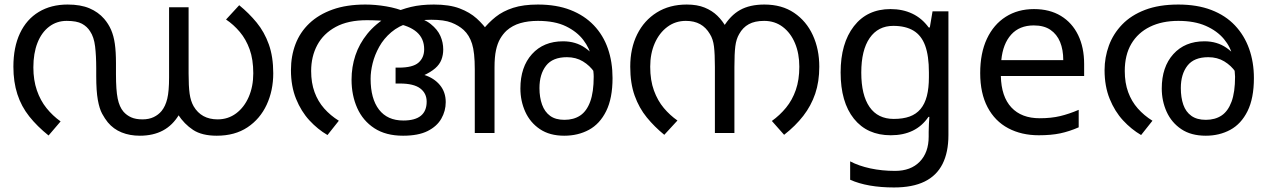

<svg xmlns="http://www.w3.org/2000/svg" viewBox="-20 -586 5584 846"><path d="M596 12Q552 12 516 -2.5Q480 -17 455 -47Q442 -63 430 -85Q418 -107 411 -146Q404 -185 404 -251V-285Q404 -340 399 -381.5Q394 -423 377 -448Q364 -469 341 -481.5Q318 -494 274 -494Q230 -494 196.5 -468.5Q163 -443 145 -397Q127 -351 127 -289Q127 -233 142.5 -188Q158 -143 185 -109.5Q212 -76 247 -51L194 11Q144 -29 109 -73Q74 -117 56.5 -171Q39 -225 39 -292Q39 -378 68 -439.5Q97 -501 151 -533.5Q205 -566 278 -566Q335 -566 374 -549.5Q413 -533 439 -503Q458 -481 469.5 -454.5Q481 -428 486 -393Q491 -358 491 -308V-259Q491 -189 498.5 -152Q506 -115 524 -94Q538 -78 558 -69Q578 -60 608 -60Q636 -60 657 -70Q678 -80 692 -97Q709 -118 717 -151Q725 -184 725 -245V-554H811V-262Q811 -206 815.5 -173.5Q820 -141 833 -118Q850 -89 876.5 -74.5Q903 -60 939 -60Q985 -60 1020.5 -86.5Q1056 -113 1076 -159Q1096 -205 1096 -263Q1096 -324 1080 -368.5Q1064 -413 1036.5 -445.5Q1009 -478 976 -500L1034 -563Q1077 -528 1111 -486.5Q1145 -445 1164.5 -390.5Q1184 -336 1184 -263Q1184 -187 1155 -124.5Q1126 -62 1070.5 -25Q1015 12 935 12Q870 12 831 -13.5Q792 -39 764 -82L769 -81Q741 -34 698 -11Q655 12 596 12Z M1590 -566Q1634 -566 1681.5 -558Q1729 -550 1769 -533Q1774 -531 1781 -525.5Q1788 -520 1793 -518Q1848 -504 1878 -480Q1908 -456 1920.5 -427.5Q1933 -399 1933 -368Q1933 -344 1925 -323Q1917 -302 1897.5 -285Q1878 -268 1845 -253L1849 -256Q1893 -242 1918.5 -211Q1944 -180 1944 -136Q1944 -97 1924.5 -63Q1905 -29 1864 -8.5Q1823 12 1756 12Q1680 12 1629.5 -21Q1579 -54 1554 -110Q1529 -166 1529 -235Q1529 -291 1546 -342Q1563 -393 1598.5 -437Q1634 -481 1691 -515Q1696 -518 1701 -521Q1706 -524 1711 -527Q1747 -545 1791 -555.5Q1835 -566 1892 -566Q1960 -566 2005 -549Q2050 -532 2080.5 -504.5Q2111 -477 2133 -444L2159 -247V0H2072V-281Q2072 -355 2060 -393Q2048 -431 2023 -454Q2001 -474 1969 -486.5Q1937 -499 1880 -499Q1853 -499 1828.5 -495.5Q1804 -492 1784 -486Q1737 -472 1704 -444Q1671 -416 1651 -380Q1631 -344 1622 -307.5Q1613 -271 1613 -239Q1613 -151 1650 -103Q1687 -55 1757 -55Q1809 -55 1834.5 -76Q1860 -97 1860 -138Q1860 -175 1831.5 -196.5Q1803 -218 1742 -218H1723V-288H1737Q1799 -288 1824 -310Q1849 -332 1849 -369Q1849 -416 1816.5 -444.5Q1784 -473 1720 -484Q1681 -494 1651 -495.5Q1621 -497 1597 -497Q1514 -497 1459.5 -467.5Q1405 -438 1378 -387.5Q1351 -337 1351 -273Q1351 -221 1366 -180Q1381 -139 1408.5 -108Q1436 -77 1473 -54L1423 9Q1380 -16 1343.5 -55.5Q1307 -95 1284.5 -150.5Q1262 -206 1262 -277Q1262 -339 1282 -391.5Q1302 -444 1343 -483Q1384 -522 1445.5 -544Q1507 -566 1590 -566ZM2466 12Q2402 12 2359 -17Q2316 -46 2294.5 -93.5Q2273 -141 2273 -196Q2273 -291 2324 -347.5Q2375 -404 2461 -404Q2517 -404 2558.5 -375Q2600 -346 2624 -301Q2648 -256 2650 -206L2625 -209Q2618 -240 2598.5 -268.5Q2579 -297 2548.5 -315.5Q2518 -334 2478 -334Q2415 -334 2386 -296.5Q2357 -259 2357 -198Q2357 -157 2368.5 -125Q2380 -93 2404 -75.5Q2428 -58 2467 -58Q2508 -58 2536.5 -77Q2565 -96 2580.5 -138Q2596 -180 2596 -248Q2596 -259 2594.5 -271.5Q2593 -284 2591 -298Q2590 -306 2589 -316Q2588 -326 2586 -335Q2578 -373 2550.5 -409.5Q2523 -446 2474 -470Q2425 -494 2350 -494Q2307 -494 2272.5 -484Q2238 -474 2212 -451Q2196 -436 2184 -415.5Q2172 -395 2165.5 -365Q2159 -335 2159 -289V-204L2107 -454Q2132 -486 2164 -511.5Q2196 -537 2241 -551.5Q2286 -566 2350 -566Q2432 -566 2493.5 -542Q2555 -518 2596.5 -474.5Q2638 -431 2658.5 -372Q2679 -313 2679 -242Q2679 -153 2651 -96.5Q2623 -40 2575 -14Q2527 12 2466 12Z M3006 -566Q3052 -566 3085 -552.5Q3118 -539 3141 -516.5Q3164 -494 3180 -465L3167 -466Q3198 -518 3241 -542Q3284 -566 3348 -566Q3425 -566 3479 -529.5Q3533 -493 3561.5 -431Q3590 -369 3590 -292Q3590 -226 3572 -173Q3554 -120 3519.5 -75.5Q3485 -31 3435 8L3381 -53Q3416 -78 3443.5 -111.5Q3471 -145 3486.5 -189.5Q3502 -234 3502 -292Q3502 -350 3483 -395.5Q3464 -441 3429 -467.5Q3394 -494 3347 -494Q3306 -494 3279.5 -479.5Q3253 -465 3237 -436Q3224 -414 3220 -382Q3216 -350 3216 -291V0H3130V-291Q3130 -348 3126 -381Q3122 -414 3108 -436Q3091 -465 3065 -479.5Q3039 -494 3002 -494Q2956 -494 2920.5 -467.5Q2885 -441 2865 -395.5Q2845 -350 2845 -292Q2845 -232 2861.5 -187Q2878 -142 2905 -110Q2932 -78 2965 -55L2907 8Q2864 -27 2830 -68.5Q2796 -110 2776.5 -164.5Q2757 -219 2757 -292Q2757 -373 2787.5 -434.5Q2818 -496 2874 -531Q2930 -566 3006 -566Z M3904 -546Q3957 -546 3999.5 -526Q4042 -506 4072 -465H4077L4089 -536H4159V9Q4159 85 4133 136.5Q4107 188 4054 214Q4001 240 3919 240Q3861 240 3812.5 231.5Q3764 223 3726 206V125Q3764 145 3815 156Q3866 167 3924 167Q3993 167 4032.5 126.5Q4072 86 4072 16V-5Q4072 -17 4073 -39.5Q4074 -62 4075 -71H4071Q4043 -30 4001.5 -10Q3960 10 3905 10Q3801 10 3742.5 -63Q3684 -136 3684 -267Q3684 -395 3742.5 -470.5Q3801 -546 3904 -546ZM3916 -472Q3849 -472 3812 -418.5Q3775 -365 3775 -266Q3775 -167 3811.5 -114.5Q3848 -62 3918 -62Q3959 -62 3988 -72.5Q4017 -83 4036 -105.5Q4055 -128 4064 -163Q4073 -198 4073 -246V-267Q4073 -340 4056.5 -385Q4040 -430 4005 -451Q3970 -472 3916 -472Z M4536 -546Q4605 -546 4654.5 -516Q4704 -486 4730.5 -431.5Q4757 -377 4757 -304V-251H4390Q4392 -160 4436.5 -112.5Q4481 -65 4561 -65Q4612 -65 4651.5 -74.5Q4691 -84 4733 -102V-25Q4692 -7 4652 1.5Q4612 10 4557 10Q4481 10 4422.5 -21Q4364 -52 4331.5 -113.5Q4299 -175 4299 -264Q4299 -352 4328.5 -415Q4358 -478 4411.5 -512Q4465 -546 4536 -546ZM4535 -474Q4472 -474 4435.5 -433.5Q4399 -393 4392 -321H4665Q4665 -367 4651 -401Q4637 -435 4608.5 -454.5Q4580 -474 4535 -474Z M5172 -566Q5255 -566 5317.5 -542Q5380 -518 5421.5 -474Q5463 -430 5484 -371Q5505 -312 5505 -242Q5505 -153 5477 -96.5Q5449 -40 5401 -14Q5353 12 5293 12Q5228 12 5185 -17Q5142 -46 5120.5 -93.5Q5099 -141 5099 -196Q5099 -291 5150 -347.5Q5201 -404 5287 -404Q5343 -404 5384.5 -375Q5426 -346 5450 -301Q5474 -256 5476 -206L5451 -209Q5444 -240 5424.5 -268.5Q5405 -297 5374.5 -315.5Q5344 -334 5304 -334Q5241 -334 5212 -296.5Q5183 -259 5183 -198Q5183 -156 5194 -124.5Q5205 -93 5229.5 -75.5Q5254 -58 5293 -58Q5334 -58 5362.5 -77Q5391 -96 5406.5 -138Q5422 -180 5422 -248Q5422 -250 5420.5 -270Q5419 -290 5415 -310Q5414 -315 5414 -323Q5414 -331 5412 -335Q5403 -378 5373 -414Q5343 -450 5293 -472Q5243 -494 5172 -494Q5100 -494 5047 -468Q4994 -442 4965 -393Q4936 -344 4936 -273Q4936 -221 4951 -180Q4966 -139 4993.5 -108Q5021 -77 5058 -54L5008 9Q4965 -16 4928.5 -55.5Q4892 -95 4869.5 -150.5Q4847 -206 4847 -277Q4847 -333 4866 -385Q4885 -437 4924.5 -478Q4964 -519 5025.5 -542.5Q5087 -566 5172 -566Z"/></svg>

Font: malayalam25
Style: Book
Weight: 400
Designer: Jelle Bosma - Monotype Design Team
Foundry: Monotype Imaging Inc.
Version: Version 2.003